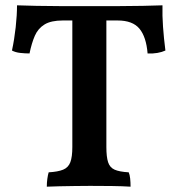

<svg xmlns="http://www.w3.org/2000/svg" viewBox="-20 -699 668 722"><path d="M216 -622Q172 -622 147.5 -607Q123 -592 111 -564.5Q99 -537 91 -498Q74 -498 56 -500Q38 -502 25 -509Q34 -551 39 -596.5Q44 -642 44 -679Q76 -678 117 -677Q158 -676 207.5 -676Q257 -676 318 -676Q375 -676 425.5 -676Q476 -676 517.5 -677Q559 -678 591 -679Q590 -641 593 -598.5Q596 -556 602 -509Q589 -503 572 -500Q555 -497 535 -498Q530 -560 504.5 -591Q479 -622 422 -622ZM252 -646H380V-146Q380 -109 386.5 -89Q393 -69 411 -61Q429 -53 464 -51Q468 -42 469.5 -27.5Q471 -13 471 3Q440 1 400.5 0.5Q361 0 319 0Q291 0 260.5 0.5Q230 1 203 1.5Q176 2 156 3Q156 -12 158 -26.5Q160 -41 163 -51Q198 -53 217.5 -61Q237 -69 244.5 -89Q252 -109 252 -146Z"/></svg>

Font: Vollkorn SemiBold
Style: Regular
Weight: 600
Designer: Friedrich Althausen
Foundry: Friedrich Althausen
Version: Version 5.000